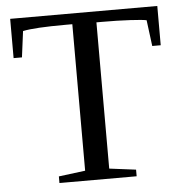

<svg xmlns="http://www.w3.org/2000/svg" viewBox="-49 -702 709 749"><g transform="rotate(-5 305.5 -327.5)"><path d="M153.8 0V-25.9L257.8 -39.1V-612.8H232.9Q109.4 -612.8 64 -603L50.8 -501H18.1V-654.8H594.2V-501H561L547.9 -603Q533.2 -606.4 483.9 -609.1Q434.6 -611.8 376 -611.8H352.1V-39.1L456.1 -25.9V0Z"/></g></svg>

Font: Tinos
Style: Regular
Weight: 400
Designer: Steve Matteson
Foundry: Monotype Imaging Inc.
Version: Version 1.23